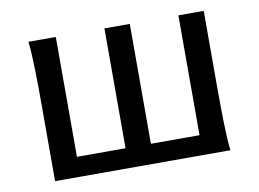

<svg xmlns="http://www.w3.org/2000/svg" viewBox="-60 -586 910 674"><g transform="rotate(-10 394.5 -249.0)"><path d="M85.4 0V-258.8Q85.4 -294.4 85.2 -329.1Q85 -363.8 84.2 -394.8Q83.5 -425.8 82 -452.4Q80.6 -479 78.1 -498H175.8V-70.8H349.1V-498H439.5V-70.8H612.8V-498H703.1V-239.3Q703.1 -203.6 703.4 -168.9Q703.6 -134.3 704.3 -103Q705.1 -71.8 706.5 -45.4Q708 -19 710.4 0Z"/></g></svg>

Font: Andika CyrE
Style: Regular
Weight: 400
Designer: Victor Gaultney, Annie Olsen, Julie Remington, Don Collingsworth, Eric Hays, Becca Hirsbrunner
Foundry: SIL International
Version: Version 5.000